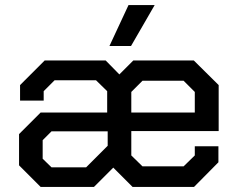

<svg xmlns="http://www.w3.org/2000/svg" viewBox="-20 -736 936 756"><path d="M497 -220V-124L541 -81H703L747 -124V-160H840V-97L744 0H502L426 -76L350 0H140L55 -85V-208L140 -293H402V-377L358 -420H195L152 -377V-340H59V-401L156 -498H396L450 -443L505 -498H743L841 -401V-220ZM497 -293H747V-374L703 -418H541L497 -374ZM404 -162V-219H183L148 -184V-111L183 -77H319ZM486 -716H589L496 -555H411Z"/></svg>

Font: Chakra Petch Medium
Style: Regular
Weight: 500
Designer: Katatrad Aksorn Co.,Ltd.
Foundry: Cadson Demak Co.,Ltd.
Version: Version 1.000; ttfautohint (v1.6)